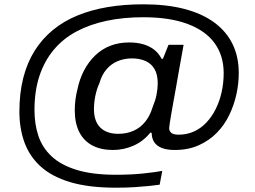

<svg xmlns="http://www.w3.org/2000/svg" viewBox="-20 -718 1184 891"><path d="M518 153Q391 153 305 127Q219 101 167.5 53.5Q116 6 93 -58.5Q70 -123 70 -200Q70 -286 88 -356.5Q106 -427 140.5 -482Q175 -537 224.5 -578Q274 -619 338 -645.5Q402 -672 479 -685Q556 -698 645 -698Q753 -698 835.5 -676.5Q918 -655 974.5 -613.5Q1031 -572 1059.5 -513Q1088 -454 1088 -379Q1088 -330 1077 -280Q1066 -230 1043.5 -183.5Q1021 -137 985.5 -101Q950 -65 901.5 -43.5Q853 -22 791 -22Q754 -22 730.5 -31.5Q707 -41 695.5 -58.5Q684 -76 684 -101L678 -103Q645 -62 599.5 -42Q554 -22 504 -22Q448 -22 408.5 -43Q369 -64 348 -105Q327 -146 327 -206Q327 -231 330 -255Q333 -279 339 -302Q349 -351 370 -391Q391 -431 421.5 -460.5Q452 -490 491.5 -505.5Q531 -521 579 -521Q615 -521 643.5 -513Q672 -505 694 -488.5Q716 -472 730 -445H736L762 -510H832L812 -399Q805 -358 798 -319Q791 -280 785 -247Q779 -214 774.5 -187.5Q770 -161 767.5 -144.5Q765 -128 765 -123Q765 -110 775 -101.5Q785 -93 809 -93Q847 -93 879.5 -107.5Q912 -122 937.5 -149Q963 -176 981 -212Q999 -248 1008.5 -290.5Q1018 -333 1018 -379Q1018 -459 976.5 -517Q935 -575 851.5 -606.5Q768 -638 645 -638Q553 -638 475 -621.5Q397 -605 335 -572Q273 -539 229.5 -487Q186 -435 163 -365.5Q140 -296 140 -207Q140 -141 158.5 -86.5Q177 -32 220 8Q263 48 336 70.5Q409 93 518 93Q552 93 584.5 91.5Q617 90 645 87Q673 84 695.5 81Q718 78 733 75L721 139Q702 142 672.5 145Q643 148 604.5 150.5Q566 153 518 153ZM529 -97Q568 -97 599.5 -111Q631 -125 653.5 -152.5Q676 -180 688 -220Q694 -235 699 -250Q704 -265 706.5 -279Q709 -293 710.5 -306Q712 -319 712 -330Q712 -373 696.5 -398.5Q681 -424 654 -435.5Q627 -447 593 -447Q556 -447 525.5 -434Q495 -421 473.5 -395.5Q452 -370 441 -331Q434 -316 429.5 -301Q425 -286 422 -271Q419 -256 417.5 -241Q416 -226 416 -212Q416 -155 445.5 -126Q475 -97 529 -97Z"/></svg>

Font: Archivo SemiExpanded
Style: Italic
Weight: 400
Width: 6
Italic angle: -10°
Designer: Hector Gatti
Foundry: Omnibus-Type
Version: Version 2.001